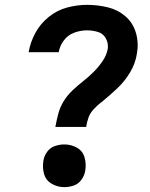

<svg xmlns="http://www.w3.org/2000/svg" viewBox="-20 -763 616 791"><path d="M208 -240H335Q338 -260 344.5 -278.5Q351 -297 365.5 -312.5Q380 -328 396 -341H397Q431 -369 462.5 -398.5Q494 -428 516 -465Q538 -502 544 -542Q552 -586 540 -627.5Q528 -669 496.5 -696Q465 -723 423.5 -733Q382 -743 338 -743Q298 -743 256.5 -732Q215 -721 180.5 -693Q146 -665 125.5 -627Q105 -589 98 -548H222Q226 -574 243 -596.5Q260 -619 286 -628.5Q312 -638 338 -638Q361 -638 383 -631.5Q405 -625 416 -605Q427 -585 424 -562Q419 -535 402.5 -511Q386 -487 365.5 -466.5Q345 -446 322 -428Q299 -410 278 -390Q257 -370 242 -345.5Q227 -321 220 -294Q213 -267 208 -240ZM245 8Q264 8 283.5 1.5Q303 -5 315.5 -22.5Q328 -40 331 -59Q336 -87 328.5 -114Q321 -141 297 -154.5Q273 -168 245 -168Q226 -168 206.5 -161.5Q187 -155 174.5 -138Q162 -121 159 -102Q154 -73 161.5 -46.5Q169 -20 193 -6Q217 8 245 8Z"/></svg>

Font: Iosevka Sparkle
Style: Bold Italic
Weight: 700
Italic angle: -9°
Designer: Belleve Invis
Foundry: Belleve Invis
Version: Version 4.5.0; ttfautohint (v1.8.3)